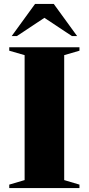

<svg xmlns="http://www.w3.org/2000/svg" viewBox="-20 -955 451 975"><path d="M383.5 -17.5V0H27V-17.5L105 -40.5V-675L27 -697.5V-715H383.5V-697.5L306 -675V-40.5ZM345 -772 205.5 -864.5 66 -772H39.5L158 -935H253L371.5 -772Z"/></svg>

Font: Newsreader Display
Style: Bold
Weight: 700
Designer: Hugues Gentile
Foundry: Production Type
Version: Version 1.001